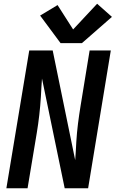

<svg xmlns="http://www.w3.org/2000/svg" viewBox="-20 -1004 617 1024"><path d="M14 0H127L176 -294Q184 -342 189.5 -390.5Q195 -439 198 -487L201 -542Q202 -553 202.5 -563.5Q203 -574 204 -585L325 0H450L571 -735H458L410 -441Q402 -393 396 -345Q390 -297 387 -248L384 -193Q383 -182 382.5 -171.5Q382 -161 381 -150L261 -735H136ZM303 -774H417L577 -914L498 -984L370 -847L287 -977L194 -921Z"/></svg>

Font: Iosevka Sparkle Semibold
Style: Italic
Weight: 600
Italic angle: -9°
Designer: Belleve Invis
Foundry: Belleve Invis
Version: Version 4.5.0; ttfautohint (v1.8.3)